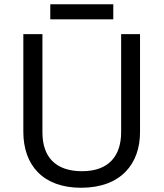

<svg xmlns="http://www.w3.org/2000/svg" viewBox="-20 -875 771 905"><path d="M514 -855H217V-784H514ZM640 -252V-714H551V-252C551 -144 496 -68 367 -68C242 -68 180 -135 180 -251V-714H90V-254C90 -95 184 10 362 10C551 10 640 -104 640 -252Z"/></svg>

Font: Noto Sans Buginese
Style: Regular
Weight: 400
Designer: Monotype Design Team
Foundry: Monotype Imaging Inc.
Version: Version 2.002